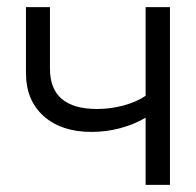

<svg xmlns="http://www.w3.org/2000/svg" viewBox="-20 -520 551 540"><path d="M120.5 -327Q120.5 -213.5 253 -213.5Q291.5 -213.5 328 -223.5Q364.5 -233.5 389.5 -250.5V-500H458V0H389.5V-189Q357.5 -170 318.2 -159.5Q279 -149 237.5 -149Q152.5 -149 102.8 -193.5Q53 -238 53 -314.5V-500H120.5Z"/></svg>

Font: Overused Grotesk Book
Style: Regular
Weight: 375
Version: Version 0.004